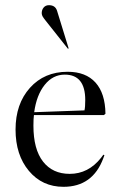

<svg xmlns="http://www.w3.org/2000/svg" viewBox="-20 -711 463 741"><path d="M387 -272 381 -267H111Q109 -254 109 -226Q109 -135 146 -87.5Q183 -40 249 -40Q321 -40 370 -102L379 -114L383 -112L379 -101Q338 10 225 10Q143 10 91.5 -51.5Q40 -113 40 -211Q40 -310 95.5 -372Q151 -434 241 -434Q311 -434 348.5 -392.5Q386 -351 387 -272ZM230 -423Q184 -423 152.5 -383.5Q121 -344 112 -278L306 -285Q309 -297 309 -325Q309 -423 230 -423ZM200 -670 245 -524 242 -523 177 -605Q172 -611 165.5 -619.5Q159 -628 156 -631.5Q153 -635 149.5 -640Q146 -645 144.5 -647.5Q143 -650 142 -653.5Q141 -657 141 -660Q141 -673 148.5 -682Q156 -691 169 -691Q193 -691 200 -670Z"/></svg>

Font: Libre Caslon Display
Style: Regular
Weight: 400
Designer: Pablo Impallari, Rodrigo Fuenzalida
Foundry: Pablo Impallari, Rodrigo Fuenzalida
Version: Version 1.002